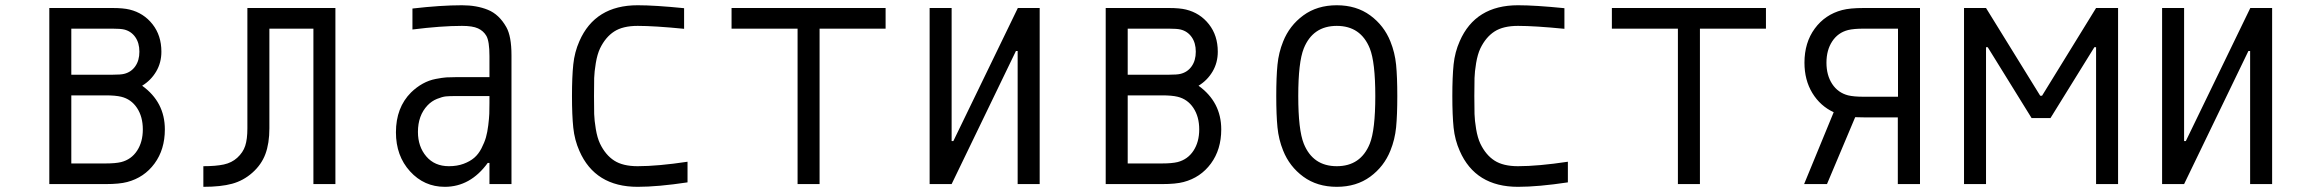

<svg xmlns="http://www.w3.org/2000/svg" viewBox="-20 -697 8707 727"><path d="M250 -414.1H406.2Q437.5 -414.1 449.9 -417.3Q476.6 -423.8 492.2 -446Q507.8 -468.1 507.8 -501.3Q507.8 -534.5 492.2 -556.6Q476.6 -578.8 449.9 -585.3Q436.2 -588.5 406.2 -588.5H250ZM250 -78.1H380.2Q417.3 -78.1 438.8 -83.3Q477.2 -93.1 499 -126.3Q520.8 -159.5 520.8 -207Q520.8 -255.2 498.7 -288.4Q476.6 -321.6 438.8 -330.7Q417.3 -335.9 380.2 -335.9H250ZM166.7 0V-666.7H406.2Q446.6 -666.7 470.7 -660.8Q524.1 -647.8 557.6 -605.1Q591.1 -562.5 591.1 -501.3Q591.1 -459.6 571.3 -426.1Q551.4 -392.6 518.2 -372.4Q604.2 -310.5 604.2 -207Q604.2 -130.9 565.1 -77.8Q526 -24.7 461.6 -7.8Q432.3 0 380.2 0Z M1250 -666.7V0H1166.7V-588.5H1000V-210.9Q1000 -154.3 985 -113.9Q970.1 -73.6 935.5 -43Q901.7 -13 859 -1.3Q816.4 10.4 750 10.4V-67.7Q797.5 -67.7 827.5 -74.2Q857.4 -80.7 878.3 -99.6Q900.4 -119.8 908.5 -144.9Q916.7 -169.9 916.7 -210.9V-666.7Z M1833.3 -333.3H1705.7Q1681.6 -333.3 1668.3 -332Q1654.9 -330.7 1634.8 -322.6Q1614.6 -314.5 1599 -298.2Q1562.5 -259.8 1562.5 -197.3Q1562.5 -141.9 1594.1 -104.8Q1625.7 -67.7 1679.7 -67.7Q1710.9 -67.7 1735.4 -76.8Q1759.8 -85.9 1775.7 -99.6Q1791.7 -113.3 1803.1 -135.4Q1814.5 -157.6 1820 -176.8Q1825.5 -196 1828.8 -222.7Q1832 -249.3 1832.7 -266.3Q1833.3 -283.2 1833.3 -306.6ZM1729.2 -677.1Q1785.2 -677.1 1827.5 -659.8Q1869.8 -642.6 1897.1 -594.4Q1916.7 -559.9 1916.7 -487.6V0H1833.3V-80.1H1826.8Q1761.1 10.4 1664.1 10.4Q1585.9 10.4 1532.6 -48.2Q1479.2 -106.8 1479.2 -196Q1479.2 -289.7 1536.5 -347Q1557.3 -367.2 1580.7 -380.2Q1604.2 -393.2 1629.9 -398.1Q1655.6 -403 1670.2 -404Q1684.9 -404.9 1707 -404.9H1833.3V-484.4Q1833.3 -541 1821.6 -561.2Q1810.5 -580.1 1790 -589.5Q1769.5 -599 1729.2 -599Q1651 -599 1541.7 -585.3V-664.7Q1649.1 -677.1 1729.2 -677.1Z M2173.8 -541Q2233.1 -677.1 2394.5 -677.1Q2459.6 -677.1 2570.3 -666V-587.9Q2458.3 -599 2394.5 -599Q2338.5 -599 2305.7 -577.8Q2272.8 -556.6 2252 -513.7Q2241.5 -491.5 2236 -458.3Q2230.5 -425.1 2229.8 -401.4Q2229.2 -377.6 2229.2 -333.3Q2229.2 -289.1 2229.8 -265.3Q2230.5 -241.5 2236 -208.3Q2241.5 -175.1 2252 -153Q2272.8 -110 2305.7 -88.9Q2338.5 -67.7 2394.5 -67.7Q2470.7 -67.7 2583.3 -84.6V-6.5Q2471.4 10.4 2394.5 10.4Q2233.1 10.4 2173.8 -125.7Q2155.6 -166.7 2150.7 -213.5Q2145.8 -260.4 2145.8 -333.3Q2145.8 -406.2 2150.7 -453.1Q2155.6 -500 2173.8 -541Z M3333.3 -666.7V-588.5H3083.3V0H3000V-588.5H2750V-666.7Z M3833.3 0V-503.9H3826.8L3583.3 0H3500V-666.7H3583.3V-162.8H3589.8L3834 -666.7H3916.7V0Z M4250 -414.1H4406.2Q4437.5 -414.1 4449.9 -417.3Q4476.6 -423.8 4492.2 -446Q4507.8 -468.1 4507.8 -501.3Q4507.8 -534.5 4492.2 -556.6Q4476.6 -578.8 4449.9 -585.3Q4436.2 -588.5 4406.2 -588.5H4250ZM4250 -78.1H4380.2Q4417.3 -78.1 4438.8 -83.3Q4477.2 -93.1 4499 -126.3Q4520.8 -159.5 4520.8 -207Q4520.8 -255.2 4498.7 -288.4Q4476.6 -321.6 4438.8 -330.7Q4417.3 -335.9 4380.2 -335.9H4250ZM4166.7 0V-666.7H4406.2Q4446.6 -666.7 4470.7 -660.8Q4524.1 -647.8 4557.6 -605.1Q4591.1 -562.5 4591.1 -501.3Q4591.1 -459.6 4571.3 -426.1Q4551.4 -392.6 4518.2 -372.4Q4604.2 -310.5 4604.2 -207Q4604.2 -130.9 4565.1 -77.8Q4526 -24.7 4461.6 -7.8Q4432.3 0 4380.2 0Z M5244.8 -539.7Q5261.7 -498 5266.3 -451.8Q5270.8 -405.6 5270.8 -333.3Q5270.8 -261.1 5266.3 -214.8Q5261.7 -168.6 5244.8 -127Q5220.7 -66.4 5168.3 -28Q5115.9 10.4 5041.7 10.4Q4967.4 10.4 4915 -28Q4862.6 -66.4 4838.5 -127Q4821.6 -168.6 4817.1 -214.8Q4812.5 -261.1 4812.5 -333.3Q4812.5 -405.6 4817.1 -451.8Q4821.6 -498 4838.5 -539.7Q4862.6 -600.3 4915 -638.7Q4967.4 -677.1 5041.7 -677.1Q5115.9 -677.1 5168.3 -638.7Q5220.7 -600.3 5244.8 -539.7ZM4916.7 -513.7Q4895.8 -461.6 4895.8 -333.3Q4895.8 -205.1 4916.7 -153Q4951.2 -67.7 5041.7 -67.7Q5132.2 -67.7 5166.7 -153Q5187.5 -205.1 5187.5 -333.3Q5187.5 -461.6 5166.7 -513.7Q5132.2 -599 5041.7 -599Q4951.2 -599 4916.7 -513.7Z M5507.2 -541Q5566.4 -677.1 5727.9 -677.1Q5793 -677.1 5903.6 -666V-587.9Q5791.7 -599 5727.9 -599Q5671.9 -599 5639 -577.8Q5606.1 -556.6 5585.3 -513.7Q5574.9 -491.5 5569.3 -458.3Q5563.8 -425.1 5563.2 -401.4Q5562.5 -377.6 5562.5 -333.3Q5562.5 -289.1 5563.2 -265.3Q5563.8 -241.5 5569.3 -208.3Q5574.9 -175.1 5585.3 -153Q5606.1 -110 5639 -88.9Q5671.9 -67.7 5727.9 -67.7Q5804 -67.7 5916.7 -84.6V-6.5Q5804.7 10.4 5727.9 10.4Q5566.4 10.4 5507.2 -125.7Q5488.9 -166.7 5484 -213.5Q5479.2 -260.4 5479.2 -333.3Q5479.2 -406.2 5484 -453.1Q5488.9 -500 5507.2 -541Z M6666.7 -666.7V-588.5H6416.7V0H6333.3V-588.5H6083.3V-666.7Z M7166 -252.6H7036.5Q7031.9 -252.6 7021.2 -252.9Q7010.4 -253.3 7004.6 -253.3L6897.8 0H6811.2L6923.2 -272.1Q6872.4 -295.6 6842.4 -344.7Q6812.5 -393.9 6812.5 -459.6Q6812.5 -535.8 6851.6 -588.9Q6890.6 -641.9 6955.1 -658.9Q6984.4 -666.7 7036.5 -666.7H7250V0H7166ZM7166.7 -330.7V-588.5H7036.5Q6999.3 -588.5 6977.9 -583.3Q6939.5 -573.6 6917.6 -540.4Q6895.8 -507.2 6895.8 -459.6Q6895.8 -412.1 6917.6 -378.9Q6939.5 -345.7 6977.9 -335.9Q6999.3 -330.7 7036.5 -330.7Z M7500 0H7416.7V-666.7H7500L7705.1 -334.6H7712.2L7916.7 -666.7H8000V0H7916.7V-518.2H7910.2L7744.1 -250H7672.5L7506.5 -518.2H7500Z M8500 0V-503.9H8493.5L8250 0H8166.7V-666.7H8250V-162.8H8256.5L8500.7 -666.7H8583.3V0Z"/></svg>

Font: Monoid
Style: Regular
Weight: 400
Width: 4
Monospace: yes
Designer: Andreas Larsen (@larsenwork)
Version: Version 0.61